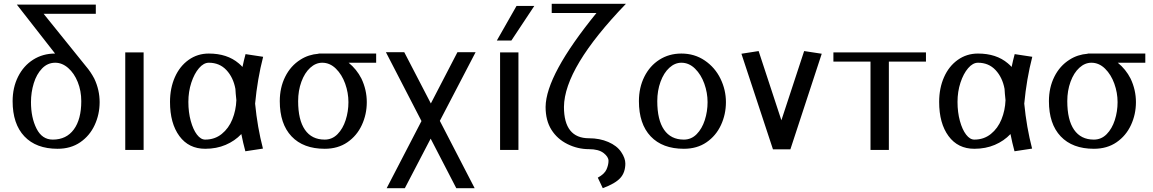

<svg xmlns="http://www.w3.org/2000/svg" viewBox="-20 -784 6029 1004"><path d="M473 -373Q454 -409 429 -438L208 -712H481V-760H68L268 -504Q204 -504 153.5 -472Q103 -440 74.5 -383Q46 -326 46 -255Q46 -136 107.5 -71Q169 -6 281 -6Q350 -6 399.5 -40Q449 -74 475 -130Q501 -186 501 -250Q501 -314 473 -373ZM405 -255Q405 -160 366 -107Q327 -54 256 -54Q200 -54 171 -111.5Q142 -169 142 -250Q142 -301 156.5 -348.5Q171 -396 200 -426Q229 -456 269 -456Q305 -456 336.5 -428.5Q368 -401 386.5 -355Q405 -309 405 -255Z M731 0V-510H635V0Z M1248 -434Q1239 -444 1228 -453Q1168 -504 1072 -504Q1013 -504 966.5 -471Q920 -438 894.5 -380.5Q869 -323 869 -251Q869 -139 918 -72.5Q967 -6 1053 -6Q1112 -6 1160 -26.5Q1208 -47 1242 -83Q1251 -37 1263 7L1355 -7Q1326 -118 1314 -242Q1326 -371 1356 -487L1264 -501Q1255 -468 1248 -434ZM1216 -260Q1214 -207 1195 -160Q1176 -113 1139.5 -83.5Q1103 -54 1053 -54Q1030 -54 1010 -80Q990 -106 977.5 -151.5Q965 -197 965 -251Q965 -305 980.5 -352Q996 -399 1020.5 -427.5Q1045 -456 1072 -456Q1128 -456 1164 -417.5Q1200 -379 1211 -319Q1212 -297 1216 -260Z M1947 -504H1646V-503Q1593 -499 1551 -472Q1500 -440 1471.5 -383Q1443 -326 1443 -255Q1443 -136 1504.5 -71Q1566 -6 1678 -6Q1747 -6 1796.5 -40Q1846 -74 1872 -130Q1898 -186 1898 -250Q1898 -314 1870 -373Q1845 -422 1803 -456H1947ZM1665 -456Q1705 -456 1736.5 -425Q1768 -394 1785 -346.5Q1802 -299 1802 -250Q1802 -201 1787.5 -156Q1773 -111 1745 -82.5Q1717 -54 1678 -54Q1610 -54 1574.5 -105.5Q1539 -157 1539 -255Q1539 -310 1556 -356.5Q1573 -403 1602 -429.5Q1631 -456 1665 -456Z M2372 -511 2233 -243 2094 -511H1998L2184 -151L2002 200H2097L2232 -59L2366 200H2462L2280 -152L2467 -511Z M2691 0V-510H2595V0ZM2774 -753H2681L2578 -572H2654Z M3099 -716Q2835 -392 2833 -225Q2833 -154 2863.5 -105.5Q2894 -57 2947.5 -30.5Q3001 -4 3060 -4Q3110 -4 3136 16Q3162 36 3162 57Q3162 78 3151.5 102Q3141 126 3106 145L3132 200Q3197 176 3223.5 147Q3250 118 3250 71Q3250 43 3228 10.5Q3206 -22 3161 -41.5Q3116 -61 3060 -61Q2929 -61 2929 -225Q2931 -430 3253 -764H2865V-716Z M3543 -456Q3583 -456 3614.5 -425Q3646 -394 3663 -346.5Q3680 -299 3680 -250Q3680 -201 3665.5 -156Q3651 -111 3623 -82.5Q3595 -54 3556 -54Q3488 -54 3452.5 -105.5Q3417 -157 3417 -255Q3417 -310 3434 -356.5Q3451 -403 3480 -429.5Q3509 -456 3543 -456ZM3321 -255Q3321 -136 3382.5 -71Q3444 -6 3556 -6Q3625 -6 3674.5 -40Q3724 -74 3750 -130Q3776 -186 3776 -250Q3776 -314 3747.5 -372.5Q3719 -431 3665.5 -467.5Q3612 -504 3543 -504Q3479 -504 3428.5 -472Q3378 -440 3349.5 -383Q3321 -326 3321 -255Z M4066 -155 3947 -517 3857 -503 4022 -3H4113L4277 -503L4185 -517Z M4338 -510V-462H4532V0H4628V-462H4822V-510Z M5270 -434Q5261 -444 5250 -453Q5190 -504 5094 -504Q5035 -504 4988.5 -471Q4942 -438 4916.5 -380.5Q4891 -323 4891 -251Q4891 -139 4940 -72.5Q4989 -6 5075 -6Q5134 -6 5182 -26.5Q5230 -47 5264 -83Q5273 -37 5285 7L5377 -7Q5348 -118 5336 -242Q5348 -371 5378 -487L5286 -501Q5277 -468 5270 -434ZM5238 -260Q5236 -207 5217 -160Q5198 -113 5161.5 -83.5Q5125 -54 5075 -54Q5052 -54 5032 -80Q5012 -106 4999.5 -151.5Q4987 -197 4987 -251Q4987 -305 5002.5 -352Q5018 -399 5042.5 -427.5Q5067 -456 5094 -456Q5150 -456 5186 -417.5Q5222 -379 5233 -319Q5234 -297 5238 -260Z M5969 -504H5668V-503Q5615 -499 5573 -472Q5522 -440 5493.5 -383Q5465 -326 5465 -255Q5465 -136 5526.5 -71Q5588 -6 5700 -6Q5769 -6 5818.5 -40Q5868 -74 5894 -130Q5920 -186 5920 -250Q5920 -314 5892 -373Q5867 -422 5825 -456H5969ZM5687 -456Q5727 -456 5758.5 -425Q5790 -394 5807 -346.5Q5824 -299 5824 -250Q5824 -201 5809.5 -156Q5795 -111 5767 -82.5Q5739 -54 5700 -54Q5632 -54 5596.5 -105.5Q5561 -157 5561 -255Q5561 -310 5578 -356.5Q5595 -403 5624 -429.5Q5653 -456 5687 -456Z"/></svg>

Font: LXGW Marker Gothic
Style: Regular
Weight: 400
Version: Version 1.001